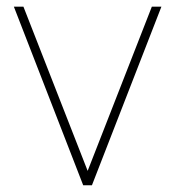

<svg xmlns="http://www.w3.org/2000/svg" viewBox="-20 -548 518 568"><path d="M49.3 -528.3 239.3 -42.5 429.2 -528.3H457.5L252 0H226.1L21 -528.3Z"/></svg>

Font: Vazirmatn RD UI Thin
Style: Regular
Weight: 100
Designer: Saber Rastikerdar
Foundry: Saber Rastikerdar
Version: Version 33.003